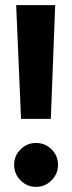

<svg xmlns="http://www.w3.org/2000/svg" viewBox="-20 -712 281 748"><path d="M178 -249H62L43 -692H195ZM206 -70Q206 -35 181 -9.5Q156 16 120 16Q85 16 60 -9.5Q35 -35 35 -70Q35 -105 60 -130Q85 -155 120 -155Q156 -155 181 -130Q206 -105 206 -70Z"/></svg>

Font: Wolseley Sans SemiBold
Style: Regular
Weight: 600
Designer: Carrois Corporate & Edenspiekermann AG
Foundry: Carrois Corporate GbR & Edenspiekermann AG
Version: Version 4.202